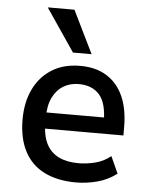

<svg xmlns="http://www.w3.org/2000/svg" viewBox="-54 -799 671 852"><g transform="rotate(5 281.5 -372.5)"><path d="M316 9Q234 9 175.5 -20Q117 -49 86.5 -107Q56 -165 56 -249Q56 -325 83.5 -383Q111 -441 163.5 -474.5Q216 -508 291 -508Q361 -508 409.5 -477.5Q458 -447 483 -390.5Q508 -334 508 -254V-217H139V-289H433L416 -269Q416 -353 383.5 -390Q351 -427 291 -427Q253 -427 223 -409Q193 -391 175.5 -355.5Q158 -320 158 -263V-244Q158 -185 177 -148.5Q196 -112 232 -94.5Q268 -77 320 -77Q356 -77 394 -86.5Q432 -96 463 -121L497 -46Q458 -16 410.5 -3.5Q363 9 316 9ZM253 -564 124 -754H243L336 -564Z"/></g></svg>

Font: Nunito Sans 7pt SemiCondensed SemiBold
Style: Regular
Weight: 600
Width: 4
Designer: Vernon Adams
Foundry: Vernon Adams
Version: Version 3.101;gftools[0.9.27]